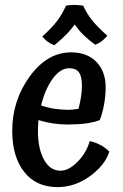

<svg xmlns="http://www.w3.org/2000/svg" viewBox="-20 -752 501 785"><path d="M148 -321Q173 -312 202 -307.5Q231 -303 260 -303Q269 -303 282 -304.5Q295 -306 301 -307Q308 -334 311.5 -357.5Q315 -381 315 -401Q315 -440 302.5 -456.5Q290 -473 263 -473Q227 -473 196 -431Q165 -389 148 -321ZM347 -175Q368 -171 390 -159.5Q412 -148 427 -132Q409 -76 347.5 -31.5Q286 13 215 13Q128 13 79 -49Q30 -111 30 -217Q30 -341 101.5 -439.5Q173 -538 271 -538Q336 -538 374 -499Q412 -460 412 -395Q412 -361 405.5 -325Q399 -289 388 -261Q365 -252 332.5 -247.5Q300 -243 254 -243Q226 -243 196 -247.5Q166 -252 137 -261Q136 -241 135.5 -233Q135 -225 135 -218Q135 -144 160 -99Q185 -54 227 -54Q261 -54 297 -90.5Q333 -127 347 -175ZM419 -606Q406 -591 394.5 -582.5Q383 -574 369 -569Q341 -590 322 -608.5Q303 -627 285 -652Q270 -630 250 -610Q230 -590 202 -567Q186 -573 173.5 -582.5Q161 -592 153 -603Q191 -637 212.5 -665Q234 -693 250 -729Q257 -730 266 -731Q275 -732 283 -732Q292 -732 302 -731Q312 -730 320 -729Q334 -698 355.5 -670.5Q377 -643 419 -606Z"/></svg>

Font: Atma Medium
Style: Regular
Weight: 500
Designer: Gregori Vincens, Jeremie Hornus, Riccardo Olocco, Yoann Minet.
Foundry: black foundry
Version: Version 1.101;PS 1.100;hotconv 1.0.86;makeotf.lib2.5.63406